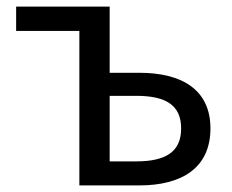

<svg xmlns="http://www.w3.org/2000/svg" viewBox="-20 -563 705 583"><path d="M221 0H403C532 0 619 -53 619 -173C619 -291 532 -342 403 -342H313V-543H29V-469H221ZM313 -73V-272H394C486 -272 530 -242 530 -173C530 -104 486 -73 394 -73Z"/></svg>

Font: Source Han Sans CN Regular
Style: Regular
Weight: 400
Designer: Ryoko NISHIZUKA (kana & ideographs); Paul D. Hunt (Latin, Greek & Cyrillic); Wenlong ZHANG (bopomofo); Sandoll Communica
Foundry: Adobe Systems Incorporated
Version: Version 1.004;PS 1.004;hotconv 1.0.82;makeotf.lib2.5.63406